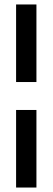

<svg xmlns="http://www.w3.org/2000/svg" viewBox="-20 -742 237 859"><path d="M143 -375H52V-722H143ZM52 -250H143V97H52Z"/></svg>

Font: Teko Regular
Style: Regular
Weight: 400
Designer: Manushi Parikh, Jonny Pinhorn
Foundry: Indian Type Foundry
Version: Version 1.105;PS 1.0;hotconv 1.0.78;makeotf.lib2.5.61930; tt